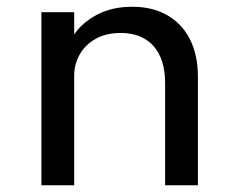

<svg xmlns="http://www.w3.org/2000/svg" viewBox="-20 -548 698 568"><path d="M102.5 0V-512H199.5V-446Q223 -481 267 -504.5Q311 -528 371.5 -528Q431 -528 474.5 -503.2Q518 -478.5 541.8 -432Q565.5 -385.5 565.5 -321V0H468.5V-301.5Q468.5 -373.5 434 -412Q399.5 -450.5 337 -450.5Q294 -450.5 263.2 -433.2Q232.5 -416 216 -387.2Q199.5 -358.5 199.5 -324.5V0Z"/></svg>

Font: Spartan Thin Medium
Style: Regular
Weight: 500
Version: Version 1.004